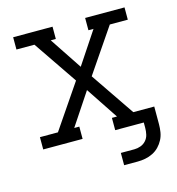

<svg xmlns="http://www.w3.org/2000/svg" viewBox="-104 -620 808 876"><g transform="rotate(-15 300.0 -182.5)"><path d="M375 165V107H439Q454 107 469 101.5Q484 96 494.5 84Q505 72 508.5 56.5Q512 41 512 25V0H377V-58H401L300 -210L199 -58H223V0H37V-58H122L263 -265L122 -472H37V-530H223V-472H199L300 -320L401 -472H377V-530H563V-472H478L337 -265L478 -58H577V25Q577 44 574 62.5Q571 81 562.5 97.5Q554 114 541 127.5Q528 141 511 149.5Q494 158 475.5 161.5Q457 165 439 165Z"/></g></svg>

Font: Iosevka Slab Light Extended
Style: Regular
Weight: 300
Width: 7
Monospace: yes
Designer: Belleve Invis
Foundry: Belleve Invis
Version: Version 11.1.0; ttfautohint (v1.8.3)